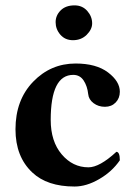

<svg xmlns="http://www.w3.org/2000/svg" viewBox="-20 -678 496 708"><path d="M185.1 -596.2Q185.1 -621.1 203.6 -639.6Q222.2 -658.2 254.9 -658.2Q283.7 -658.2 301.8 -637.7Q319.8 -617.2 319.8 -591.8Q319.8 -569.8 299.8 -549.8Q279.8 -529.8 249 -529.8Q220.2 -529.8 202.6 -550Q185.1 -570.3 185.1 -596.2ZM421.9 -86.9Q393.1 -44.9 345.9 -17.6Q298.8 9.8 254.9 9.8Q153.8 9.8 99.1 -42Q37.1 -100.1 37.1 -201.2Q37.1 -309.1 102.1 -376.5Q167 -443.8 258.8 -443.8Q335 -443.8 378.4 -410.9Q421.9 -377.9 421.9 -339.8Q421.9 -315.9 406.5 -300Q391.1 -284.2 366.9 -284.2Q342.8 -284.2 325 -297.6Q307.1 -311 305.2 -331.1Q302.2 -359.9 288.6 -380.9Q274.9 -401.9 250 -401.9Q167 -401.9 167 -235.8Q167 -156.7 207.5 -108.9Q248 -61 306.2 -61Q347.2 -61 409.2 -118.2Q421.9 -117.7 421.9 -86.9Z"/></svg>

Font: Linux Libertine
Style: Bold
Weight: 700
Designer: Philipp H. Poll
Foundry: Philipp H. Poll
Version: Version 5.0.3